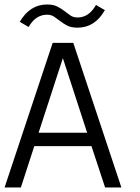

<svg xmlns="http://www.w3.org/2000/svg" viewBox="-49 -826 615 846"><path d="M485.8 0H414.1L354 -182.1H102.1L43 0H-28.8L183.1 -637.2H273.9ZM335 -241.2 228 -569.8 121.1 -241.2ZM413.1 -781.2Q369.1 -704.1 293 -704.1Q265.1 -704.1 247.6 -713.1Q230 -722.2 216.6 -732.7Q203.1 -743.2 189.9 -752.2Q176.8 -761.2 158.2 -761.2Q107.9 -761.2 77.1 -707L38.1 -730Q83 -806.2 158.2 -806.2Q186 -806.2 203.6 -797.1Q221.2 -788.1 234.6 -777.6Q248 -767.1 261 -758.1Q273.9 -749 293 -749Q342.8 -749 374 -804.2Z"/></svg>

Font: Anonymous Pro
Style: Regular
Weight: 400
Monospace: yes
Designer: Mark Simonson
Version: Version 1.003